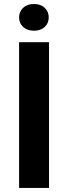

<svg xmlns="http://www.w3.org/2000/svg" viewBox="-20 -917 332 937"><path d="M219.2 -710.9V0H73.2V-710.9ZM73.2 -832Q73.2 -860.4 93 -878.9Q112.8 -897.5 145.5 -897.5Q178.7 -897.5 198.2 -878.9Q217.8 -860.4 217.8 -832Q217.8 -803.7 198.2 -785.4Q178.7 -767.1 145.5 -767.1Q112.8 -767.1 93 -785.4Q73.2 -803.7 73.2 -832Z"/></svg>

Font: Vazirmatn RD FD
Style: Bold
Weight: 700
Designer: Saber Rastikerdar
Foundry: Saber Rastikerdar
Version: Version 33.003